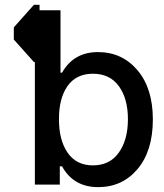

<svg xmlns="http://www.w3.org/2000/svg" viewBox="-20 -770 683 801"><path d="M121.6 -750H145V-727.1H232.4V-466.8H238.8Q287.6 -552.7 388.7 -552.7Q489.3 -552.7 553.5 -477.1Q617.7 -401.4 617.7 -271.5Q617.7 -141.1 554.2 -65.2Q490.7 10.7 389.6 10.7Q286.6 10.7 238.8 -76.2H229.5V0H125.5V-511.2H121.6L37.6 -605V-655.8ZM513.7 -272.9Q513.7 -357.9 476.1 -410.2Q438.5 -462.4 367.7 -462.4Q297.9 -462.4 261.7 -410.9Q225.6 -359.4 226.1 -272.9Q225.6 -186 262 -133.1Q298.3 -80.1 367.7 -80.1Q438 -80.1 475.8 -133.5Q513.7 -187 513.7 -272.9Z"/></svg>

Font: Interop Med
Style: Regular
Weight: 500
Designer: Rasmus Andersson, Google, Jang Haemin
Foundry: jhaemin
Version: Version 1.007